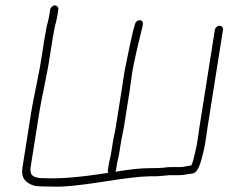

<svg xmlns="http://www.w3.org/2000/svg" viewBox="-20 -700 844 709"><path d="M165.3 -665 161.4 -640C160.4 -634 157.4 -621 152.2 -601L144.9 -561L128.2 -456L112.4 -375C103.4 -331 98 -303 96.1 -291L63 -82C56.9 -43.6 72.6 -25.3 105.5 -14.5C112.5 -12.2 135.6 -11 174.7 -11C211.1 -9.1 272.2 -14.9 358 -28.6C443.9 -42.2 502.4 -49 533.8 -49H553.8C559.8 -49 565.8 -49.3 571.9 -50L604.4 -53H638.6C659.8 -53 671.5 -57.4 689.3 -59C713.9 -61.2 723.2 -107.3 732.5 -145C738.4 -169 742.4 -204.7 746.6 -231L803.4 -590C804.7 -597.9 798.7 -605 790.8 -605C782.9 -605 774.7 -597.9 773.4 -590L716.6 -231C712.6 -205.7 708.5 -169.2 702.7 -146.5C698.8 -131.1 693.1 -99.6 686.1 -89C673.4 -87.6 657.5 -83 643.1 -83H608.1C602.8 -83 595.7 -82.3 586.8 -81C578 -79.7 559 -79 530 -79C501 -79 459.8 -74.7 406.5 -66C407.4 -68 408 -69.7 408.2 -71L412.7 -99L419.6 -130L427.5 -180L437.1 -228L458.2 -361C460.5 -375.7 463 -394 465.8 -415.9C472.2 -466.3 495.8 -559.4 506 -601.2C508.4 -611.1 508.3 -617.5 505.8 -620.5C499.8 -627.6 491.4 -627.1 482.7 -619.5C477.7 -615.2 466.3 -568.5 448.6 -479.5C443.9 -456 438 -430.5 435 -404L407.1 -228L397.5 -180L389.6 -130L382.7 -99L378.2 -71C377.7 -67.7 378.2 -64.7 379.8 -62C279.5 -45.7 200.2 -39.1 141.7 -42C116.1 -42 100.6 -47.3 95.2 -58L92.8 -68C92 -71.3 92 -76 93 -82L126.1 -291C130.7 -320.3 136.4 -345.3 142.2 -374L158.2 -456L174.9 -561L181.9 -599C186.7 -617 189.9 -630.7 191.4 -640L195.3 -665C196.6 -672.9 190.6 -680 182.7 -680C174.8 -680 166.6 -672.9 165.3 -665Z"/></svg>

Font: MewTooHand
Style: Ita
Weight: 400
Designer: Mew Too, Robert Jablonski
Version: Version 0.77